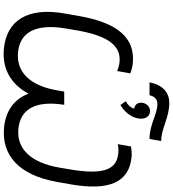

<svg xmlns="http://www.w3.org/2000/svg" viewBox="33 -988 962 1069"><g transform="rotate(90 514.5 -453.0)"><path d="M251 7C358 17 446 -28 501 -130C532 -49 598 -3 690 6C843 20 954 -75 992 -287L1006 -366C1043 -578 996 -690 854 -704C833 -706 814 -704 795 -701L782 -627C799 -631 813 -632 834 -630C927 -621 953 -542 923 -363L913 -304C885 -139 805 -63 696 -74C585 -85 540 -172 562 -322L563 -329H489L485 -303C459 -135 379 -61 269 -72C159 -83 110 -171 138 -337L148 -396C178 -573 234 -646 325 -637C346 -635 365 -628 375 -624L388 -697C370 -704 351 -709 330 -711C189 -724 106 -624 69 -413L55 -334C17 -122 96 -8 251 7ZM438 -804H510C515 -829 530 -848 558 -848C615 -848 672 -804 753 -804L765 -869C693 -869 637 -914 552 -914C494 -914 452 -877 438 -804ZM543 -672 564 -642C602 -663 633 -703 639 -741C645 -777 631 -804 601 -807C578 -809 557 -792 552 -766C548 -741 560 -722 584 -719C580 -699 563 -682 543 -672Z"/></g></svg>

Font: Fixel Text 20240404
Style: Italic
Weight: 400
Width: 4
Italic angle: -10°
Designer: AlfaBravo + MacPaw
Foundry: Kyrylo Tkachov, Marchela Mozhyna, Serhii Makarenko, Maria Weinstein, Zakhar Kryvoshyya
Version: Version 1.211;Glyphs 3.2 (3225)